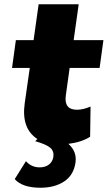

<svg xmlns="http://www.w3.org/2000/svg" viewBox="-20 -675 510 910"><path d="M292 -223.1Q282.2 -154.8 345.2 -154.8Q372.6 -154.8 409.2 -169.9L407.2 -26.9Q366.7 -1 304.2 6.8Q345.2 43.5 337.9 95.2Q329.1 155.3 283.9 185.1Q238.8 214.8 171.9 214.8Q85.9 214.8 49.8 173.8L103 88.9Q128.9 118.2 168 118.2Q194.8 118.2 211.9 105Q229 91.8 232.9 68.8Q236.8 41.5 218.3 25.4Q199.7 9.3 147 -5.9L157.2 -16.1Q80.1 -65.9 97.2 -186L121.1 -353H37.1L55.2 -484.9H139.2L163.1 -654.8H353L329.1 -484.9H470.2L452.1 -353H310.1Z"/></svg>

Font: Human Sans Black
Style: Italic
Weight: 800
Italic angle: -8°
Designer: Tim Radville
Foundry: Continuum
Version: Version 1.000;FEAKit 1.0